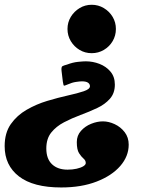

<svg xmlns="http://www.w3.org/2000/svg" viewBox="-62 -558 676 825"><path d="M226 -280.5Q212.5 -277 206.5 -273.8Q200.5 -270.5 202.5 -253L208 -207.5Q210.5 -189.5 213.5 -189.8Q216.5 -190 228.5 -195Q247.5 -203.5 264.5 -206Q281.5 -208.5 290 -208.5Q307.5 -208.5 316 -202.8Q324.5 -197 324.5 -187.5Q324.5 -175 298 -166Q271.5 -157 229.8 -147.8Q188 -138.5 141.2 -124.5Q94.5 -110.5 52.8 -86.5Q11 -62.5 -15.5 -24.8Q-42 13 -42 70Q-42 152.5 19.5 200Q81 247.5 201 247.5Q288 247.5 353.2 222.2Q418.5 197 454.8 155.2Q491 113.5 491 63.5Q491 32.5 473.8 10Q456.5 -12.5 430.8 -24.5Q405 -36.5 380 -36.5Q355.5 -36.5 329.5 -26Q303.5 -15.5 285.8 4.5Q268 24.5 268 52.5Q268 85.5 277.8 100.5Q287.5 115.5 297 123.5Q306.5 131.5 306.5 142.5Q306.5 150 295.8 156.5Q285 163 267.2 167Q249.5 171 228.5 171Q186 171 161.5 147.8Q137 124.5 137 80Q137 38 158.2 11.5Q179.5 -15 213 -32.5Q246.5 -50 284.2 -64Q322 -78 355.5 -93.8Q389 -109.5 410.2 -133.5Q431.5 -157.5 431.5 -194.5Q431.5 -228 412.8 -250.2Q394 -272.5 365.5 -283.5Q337 -294.5 306.5 -294.5Q294.5 -294.5 272.8 -292.2Q251 -290 226 -280.5ZM436 -433.5Q436 -462 422 -485.5Q408 -509 384.2 -523.2Q360.5 -537.5 332 -537.5Q303.5 -537.5 280 -523.2Q256.5 -509 242.2 -485.5Q228 -462 228 -433.5Q228 -405 242.2 -381.2Q256.5 -357.5 280 -343.5Q303.5 -329.5 332 -329.5Q360.5 -329.5 384.2 -343.5Q408 -357.5 422 -381.2Q436 -405 436 -433.5Z"/></svg>

Font: Besley ExtraBold
Style: Italic
Weight: 800
Italic angle: -13°
Designer: Owen Earl
Foundry: indestructible type*
Version: Version 2.001